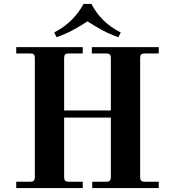

<svg xmlns="http://www.w3.org/2000/svg" viewBox="-20 -950 864 970"><path d="M254 -786 266 -762C328 -784 367 -807 422 -842C477 -807 516 -784 578 -762L590 -786C518 -822 472 -872 442 -930H402C368 -868 321 -821 254 -786ZM62 0H398V-32H328C310 -32 304 -38 304 -56V-356H540V-56C540 -38 534 -32 516 -32H446V0H782V-32H712C694 -32 688 -38 688 -56V-656C688 -674 694 -680 712 -680H782V-712H444V-680H516C534 -680 540 -674 540 -656V-392H304V-656C304 -674 310 -680 328 -680H398V-712H62V-680H132C150 -680 156 -674 156 -656V-56C156 -38 150 -32 132 -32H62Z"/></svg>

Font: Old Standard
Style: Bold
Weight: 700
Designer: Alexey Kryukov <alexios@thessalonica.org.ru>
Version: Version 2.0.2